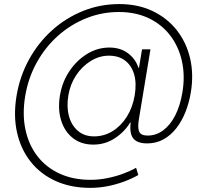

<svg xmlns="http://www.w3.org/2000/svg" viewBox="-20 -721 1011 934"><path d="M418.9 192.9Q324.7 192.9 251.2 159.7Q177.7 126.5 129.6 66.2Q81.5 5.9 63 -75.9Q44.4 -157.7 60.5 -254.9Q76.7 -351.1 121.6 -432.4Q166.5 -513.7 233.6 -574Q300.8 -634.3 384 -667.7Q467.3 -701.2 560.1 -701.2Q651.4 -701.2 722.4 -667.2Q793.5 -633.3 840.1 -574Q886.7 -514.6 904.8 -437Q922.9 -359.4 908.2 -271Q899.9 -220.7 882.1 -176Q864.3 -131.3 837.4 -96.9Q810.5 -62.5 775.1 -43Q739.7 -23.4 695.8 -23.4Q663.6 -23.4 644.3 -34.2Q625 -44.9 618.2 -67.6Q611.3 -90.3 615.7 -125H613.3Q585 -78.6 538.1 -48.1Q491.2 -17.6 434.1 -17.6Q374.5 -17.6 334.2 -49.6Q293.9 -81.5 277.3 -135.5Q260.7 -189.5 271.5 -255.9Q282.2 -321.8 317.6 -374.8Q353 -427.7 403.8 -458.7Q454.6 -489.7 511.7 -489.7Q565.9 -489.7 602.8 -461.9Q639.6 -434.1 653.3 -391.6H656.2L670.9 -481H711.9L656.2 -144.5Q648.4 -100.1 657 -80.8Q665.5 -61.5 698.2 -61.5Q739.3 -61.5 773.7 -86.9Q808.1 -112.3 832.3 -159.4Q856.4 -206.5 867.2 -271Q880.9 -351.6 865.2 -422.6Q849.6 -493.7 808.6 -547.6Q767.6 -601.6 704.1 -632.1Q640.6 -662.6 558.1 -662.6Q475.1 -662.6 399.2 -632.1Q323.2 -601.6 261.7 -546.6Q200.2 -491.7 158.7 -416.7Q117.2 -341.8 102.5 -253.4Q87.9 -165 103.8 -90.6Q119.6 -16.1 161.9 38.6Q204.1 93.3 269.8 123.5Q335.4 153.8 420.4 153.8Q460 153.8 499.8 146Q539.6 138.2 576.2 125Q612.8 111.8 642.1 95.2L652.8 130.4Q620.1 148.9 581.3 163.1Q542.5 177.2 501.5 185.1Q460.4 192.9 418.9 192.9ZM437.5 -57.6Q486.3 -57.6 527.6 -83Q568.8 -108.4 597.2 -153.6Q625.5 -198.7 635.3 -257.3Q645 -315.9 632.6 -359.1Q620.1 -402.3 588.6 -426.3Q557.1 -450.2 509.8 -450.2Q463.4 -450.2 421.4 -424.3Q379.4 -398.4 350.3 -354.7Q321.3 -311 312.5 -256.8Q303.2 -201.7 315.4 -156.5Q327.6 -111.3 358.9 -84.5Q390.1 -57.6 437.5 -57.6Z"/></svg>

Font: Inter 17pt ExtraLight
Style: Italic
Weight: 250
Italic angle: -9.3988°
Version: Version 4.001;git-66647c0bb